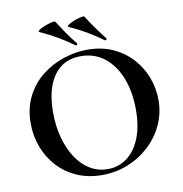

<svg xmlns="http://www.w3.org/2000/svg" viewBox="-89 -891 943 987"><g transform="rotate(-10 383.0 -398.0)"><path d="M499 -668Q459 -697 418.5 -721Q378 -745 327 -768Q319 -772 331 -780Q343 -788 362.5 -795.5Q382 -803 398.5 -806.5Q415 -810 417 -805Q436 -774 459 -742Q482 -710 507 -678Q510 -674 507 -670Q504 -666 499 -668ZM347 -668Q307 -697 266.5 -721Q226 -745 175 -768Q167 -772 179 -780Q191 -788 210.5 -795.5Q230 -803 246.5 -806.5Q263 -810 265 -805Q285 -774 307 -741.5Q329 -709 355 -678Q357 -674 354.5 -670Q352 -666 347 -668ZM366 12Q294 12 235.5 -13.5Q177 -39 135.5 -84Q94 -129 71.5 -187.5Q49 -246 49 -312Q49 -393 80.5 -454Q112 -515 164 -555.5Q216 -596 278 -616Q340 -636 401 -636Q475 -636 533.5 -609.5Q592 -583 633 -538Q674 -493 695.5 -436Q717 -379 717 -319Q717 -249 689 -189Q661 -129 612.5 -84Q564 -39 500.5 -13.5Q437 12 366 12ZM399 -13Q455 -13 499 -45Q543 -77 568.5 -139Q594 -201 594 -290Q594 -382 566 -454Q538 -526 486 -567.5Q434 -609 361 -609Q270 -609 221 -540Q172 -471 172 -349Q172 -276 189 -214.5Q206 -153 236.5 -107.5Q267 -62 308.5 -37.5Q350 -13 399 -13Z"/></g></svg>

Font: Cormorant
Style: Bold
Weight: 700
Designer: Christian Thalmann (Catharsis Fonts)
Foundry: Catharsis Fonts
Version: Version 4.000